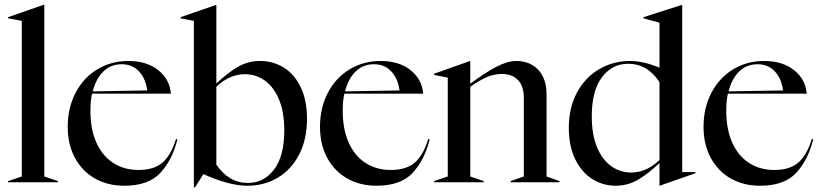

<svg xmlns="http://www.w3.org/2000/svg" viewBox="-20 -786 3531 828"><path d="M15 -5 74 -25V-696L15 -707V-712L170 -766H171V-25L230 -5V0H15Z M272 -239Q272 -322 306.5 -387Q341 -452 400.5 -487.5Q460 -523 533 -523Q613 -523 662.5 -483.5Q712 -444 717 -382H377Q370 -351 370 -308Q370 -229 395.5 -171.5Q421 -114 468 -83.5Q515 -53 577 -53Q644 -53 681 -85Q718 -117 739 -187L745 -185Q723 -96 671.5 -40.5Q620 15 516 15Q444 15 389 -16.5Q334 -48 303 -105.5Q272 -163 272 -239ZM615 -396Q608 -448 579 -478.5Q550 -509 505 -509Q458 -509 426 -478Q394 -447 380 -392Z M816 -696 759 -707V-712L912 -765H913V-426Q963 -473 1006.5 -498Q1050 -523 1102 -523Q1158 -523 1204 -494.5Q1250 -466 1277 -409.5Q1304 -353 1304 -273Q1304 -185 1270 -119.5Q1236 -54 1177.5 -19.5Q1119 15 1047 15Q969 15 857 -35L821 22H816ZM1049 3Q1118 3 1162 -55Q1206 -113 1206 -224Q1206 -303 1183 -357.5Q1160 -412 1121.5 -439Q1083 -466 1036 -466Q970 -466 913 -412V-76Q967 3 1049 3Z M1360 -239Q1360 -322 1394.5 -387Q1429 -452 1488.5 -487.5Q1548 -523 1621 -523Q1701 -523 1750.5 -483.5Q1800 -444 1805 -382H1465Q1458 -351 1458 -308Q1458 -229 1483.5 -171.5Q1509 -114 1556 -83.5Q1603 -53 1665 -53Q1732 -53 1769 -85Q1806 -117 1827 -187L1833 -185Q1811 -96 1759.5 -40.5Q1708 15 1604 15Q1532 15 1477 -16.5Q1422 -48 1391 -105.5Q1360 -163 1360 -239ZM1703 -396Q1696 -448 1667 -478.5Q1638 -509 1593 -509Q1546 -509 1514 -478Q1482 -447 1468 -392Z M1852 -5 1911 -25V-451L1852 -463V-468L2007 -523H2008V-425Q2074 -474 2121.5 -498.5Q2169 -523 2206 -523Q2266 -523 2301.5 -484.5Q2337 -446 2337 -380V-25L2393 -5V0H2182V-5L2239 -25V-364Q2239 -415 2213.5 -441Q2188 -467 2145 -467Q2111 -467 2080.5 -454Q2050 -441 2008 -412V-25L2066 -5V0H1852Z M2433 -235Q2433 -322 2468.5 -387.5Q2504 -453 2564.5 -488Q2625 -523 2697 -523Q2755 -523 2824 -494V-688L2755 -707V-712L2921 -765H2922V-44H2979V-39L2825 15H2824V-83Q2776 -37 2731.5 -11Q2687 15 2635 15Q2580 15 2534 -14Q2488 -43 2460.5 -99.5Q2433 -156 2433 -235ZM2702 -42Q2768 -42 2824 -96V-432Q2772 -511 2689 -511Q2620 -511 2576 -453Q2532 -395 2532 -284Q2532 -205 2555 -150.5Q2578 -96 2616.5 -69Q2655 -42 2702 -42Z M3014 -239Q3014 -322 3048.5 -387Q3083 -452 3142.5 -487.5Q3202 -523 3275 -523Q3355 -523 3404.5 -483.5Q3454 -444 3459 -382H3119Q3112 -351 3112 -308Q3112 -229 3137.5 -171.5Q3163 -114 3210 -83.5Q3257 -53 3319 -53Q3386 -53 3423 -85Q3460 -117 3481 -187L3487 -185Q3465 -96 3413.5 -40.5Q3362 15 3258 15Q3186 15 3131 -16.5Q3076 -48 3045 -105.5Q3014 -163 3014 -239ZM3357 -396Q3350 -448 3321 -478.5Q3292 -509 3247 -509Q3200 -509 3168 -478Q3136 -447 3122 -392Z"/></svg>

Font: Nyght Serif
Style: Regular
Weight: 400
Designer: Maksym Kobuzan
Version: Version 0.410;July 4, 2025;FontCreator 15.0.0.2958 64-bit